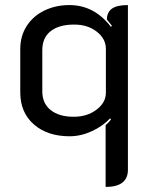

<svg xmlns="http://www.w3.org/2000/svg" viewBox="-20 -529 595 758"><path d="M485 141Q485 209 397 209V-35Q411 -47 418 -57L415 -62Q386 -31 342.5 -11Q299 9 255 9Q167 9 113.5 -38Q60 -85 60 -164V-335Q60 -387 85.5 -426.5Q111 -466 155.5 -487.5Q200 -509 254 -509Q352 -509 418 -423L422 -427L402 -452Q402 -480 421.5 -494.5Q441 -509 485 -509ZM147 -331V-168Q147 -121 180 -94.5Q213 -68 271 -68Q324 -68 361 -96Q398 -124 398 -163V-336Q398 -376 362 -404Q326 -432 273 -432Q213 -432 180 -406Q147 -380 147 -331Z"/></svg>

Font: K2D
Style: Regular
Weight: 400
Version: Version 1.000; ttfautohint (v1.6)